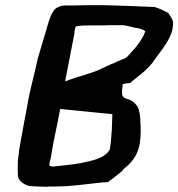

<svg xmlns="http://www.w3.org/2000/svg" viewBox="-20 -730 687 740"><path d="M54 -153C53 -140 51 -127 49 -113V-112C48 -89 48 -74 49 -53C49 -33 76 -17 93 -13L131 -11L163 -10L167 -11C188 -11 214 -11 242 -13C287 -16 333 -23 375 -27L396 -28L397 -29C416 -42 435 -58 453 -73C454 -78 465 -86 469 -89C494 -111 512 -138 519 -178C523 -208 523 -236 521 -261C521 -277 519 -293 515 -307C509 -328 489 -344 469 -349C442 -356 451 -379 453 -406C460 -408 469 -409 479 -410H481C515 -439 540 -453 570 -491V-492C594 -526 622 -557 639 -598C645 -612 647 -628 647 -642C648 -654 631 -676 631 -676C631 -676 630 -677 629 -679V-681H627C612 -689 595 -697 576 -703H575C512 -706 454 -708 384 -710H311L270 -709H229C224 -709 203 -707 188 -691V-690C179 -678 172 -662 166 -641C159 -616 152 -593 144 -567L125 -502C115 -454 102 -407 92 -360L72 -253C65 -217 60 -185 54 -153ZM170 -92C170 -105 175 -116 177 -128C182 -163 190 -201 201 -254L212 -310L413 -290C412 -255 411 -198 403 -153C382 -119 337 -111 289 -101C263 -96 233 -94 204 -90C199 -90 195 -89 193 -89H192C180 -86 175 -90 170 -92ZM231 -417 267 -602V-603C267 -612 269 -621 272 -628C289 -632 306 -632 327 -632H366C377 -632 390 -632 403 -633H452C468 -632 486 -626 500 -623C517 -621 533 -617 540 -609C533 -589 520 -569 505 -550C504 -548 469 -510 469 -510C467 -508 462 -505 453 -502C443 -498 429 -491 420 -487L407 -482C395 -477 385 -472 375 -467C332 -446 284 -437 236 -418C236 -418 234 -417 231 -417Z"/></svg>

Font: Vapor
Style: SbdObl
Weight: 600
Foundry: Cannot Into Space Fonts
Version: Version 0.179